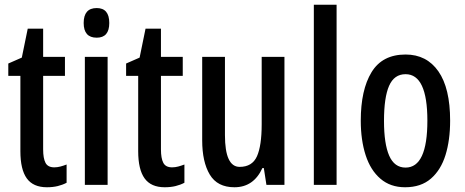

<svg xmlns="http://www.w3.org/2000/svg" viewBox="-20 -780 1960 810"><path d="M209 -74Q222 -74 235 -77.5Q248 -81 261 -86V-9Q244 0 223.5 5Q203 10 178 10Q120 10 93 -27.5Q66 -65 66 -142V-460H15V-512L72 -537L97 -659H162V-540H254V-460H162V-150Q162 -112 172 -93Q182 -74 209 -74Z M388 -746Q441 -746 441 -683Q441 -621 388 -621Q333 -621 333 -683Q333 -746 388 -746ZM434 -540V0H338V-540Z M706 -74Q719 -74 732 -77.5Q745 -81 758 -86V-9Q741 0 720.5 5Q700 10 675 10Q617 10 590 -27.5Q563 -65 563 -142V-460H512V-512L569 -537L594 -659H659V-540H751V-460H659V-150Q659 -112 669 -93Q679 -74 706 -74Z M1180 -540V0H1104L1093 -71H1087Q1050 10 969 10Q897 10 865 -43.5Q833 -97 833 -188V-540H929V-210Q929 -76 991 -76Q1044 -76 1064 -120.5Q1084 -165 1084 -256V-540Z M1400 0H1304V-760H1400Z M1879 -271Q1879 -189 1859.5 -126Q1840 -63 1798 -26.5Q1756 10 1689 10Q1627 10 1585 -26Q1543 -62 1522.5 -125.5Q1502 -189 1502 -271Q1502 -401 1547.5 -475.5Q1593 -550 1691 -550Q1780 -550 1829.5 -479Q1879 -408 1879 -271ZM1600 -270Q1600 -173 1622 -123Q1644 -73 1691 -73Q1783 -73 1783 -271Q1783 -467 1691 -467Q1643 -467 1621.5 -418Q1600 -369 1600 -270Z"/></svg>

Font: Noto Sans Georgian ExtraCondensed Medium
Style: Regular
Weight: 500
Width: 2
Designer: Monotype Design Team, Akaki Razmadze
Foundry: Google LLC
Version: Version 2.005; ttfautohint (v1.8.4.7-5d5b)